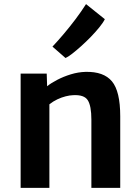

<svg xmlns="http://www.w3.org/2000/svg" viewBox="-20 -915 681 935"><path d="M80.5 0V-556.5H207.5L209.5 -495Q228.5 -510.5 258.8 -526.2Q289 -542 324.8 -553Q360.5 -564 397 -565Q485 -567 525.2 -518.8Q565.5 -470.5 565.5 -349V0H425V-332.5Q425 -399 407.5 -426.8Q390 -454.5 336 -451.5Q320 -451 300 -446Q280 -441 259.2 -431.2Q238.5 -421.5 220.5 -407V0ZM299 -632.5 235.5 -688Q261.5 -715.5 290.5 -749.8Q319.5 -784 347.8 -821.5Q376 -859 399 -895L490.5 -821.5Q482.5 -805 464.2 -782.5Q446 -760 422.8 -736Q399.5 -712 375.2 -690.2Q351 -668.5 331 -653Q311 -637.5 299 -632.5Z"/></svg>

Font: Merriweather Sans SemiBold
Style: Regular
Weight: 600
Designer: Eben Sorkin
Foundry: Eben Sorkin
Version: Version 2.001